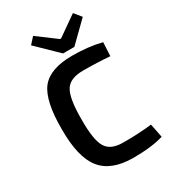

<svg xmlns="http://www.w3.org/2000/svg" viewBox="-222 -1030 1019 1151"><g transform="rotate(-30 287.0 -455.0)"><path d="M379 -741H301L159 -879L198 -922L328 -825H336L473 -921L513 -872ZM563 -13Q482 12 354 12Q201 12 133 -74Q66 -159 67 -350Q66 -547 126 -625Q187 -702 340 -702Q455 -702 543 -679L538 -585Q450 -592 353 -592Q265 -592 233 -544Q198 -492 199 -340Q198 -201 229 -150Q259 -99 342 -98Q452 -97 544 -108Z"/></g></svg>

Font: Taylor Sans Upright Semi Bold
Style: Regular
Weight: 600
Italic angle: -8°
Designer: Natanael Gama
Version: Version 1.001 September 8, 2015